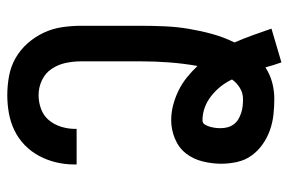

<svg xmlns="http://www.w3.org/2000/svg" viewBox="-156 -628 811 540"><g transform="rotate(-90 250.0 -357.5)"><path d="M345 28Q341 17 337.5 5.5Q334 -6 331 -17Q311 -4 288.5 2Q266 8 242 8Q220 8 197.5 5.5Q175 3 154 -4.5Q133 -12 114.5 -25Q96 -38 83 -56Q70 -74 65 -96.5Q60 -119 60 -141Q60 -167 66.5 -193.5Q73 -220 89 -240.5Q105 -261 130.5 -271.5Q156 -282 182 -282Q204 -282 225 -276.5Q246 -271 265.5 -261.5Q285 -252 302.5 -238Q320 -224 335 -208Q342 -248 345 -288Q348 -328 348 -368V-535Q348 -557 343.5 -578.5Q339 -600 327 -618Q315 -636 295 -645.5Q275 -655 253 -655Q233 -655 214 -648Q195 -641 182.5 -626Q170 -611 164 -591.5Q158 -572 158 -552V-548H58V-555Q58 -581 64 -606Q70 -631 82 -653.5Q94 -676 112.5 -694Q131 -712 154 -723Q177 -734 202 -738.5Q227 -743 253 -743Q280 -743 307 -738Q334 -733 357.5 -719.5Q381 -706 399 -685.5Q417 -665 428.5 -640.5Q440 -616 444 -589Q448 -562 448 -535V-368Q448 -334 446.5 -300Q445 -266 439.5 -233Q434 -200 425 -167Q416 -134 401 -104Q412 -79 421.5 -52.5Q431 -26 440 0ZM242 -80Q259 -80 273.5 -89Q288 -98 297 -111Q289 -128 277.5 -142.5Q266 -157 251 -169Q236 -181 218.5 -187.5Q201 -194 182 -194Q174 -194 170 -187Q166 -180 164 -173Q162 -166 161 -158.5Q160 -151 160 -143Q160 -133 162.5 -123.5Q165 -114 171 -106Q177 -98 185.5 -93Q194 -88 203.5 -85Q213 -82 222.5 -81Q232 -80 242 -80Z"/></g></svg>

Font: Iosevka Term Curly Semibold
Style: Regular
Weight: 600
Designer: Belleve Invis
Foundry: Belleve Invis
Version: Version 32.3.0